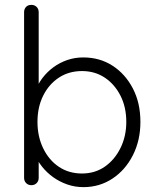

<svg xmlns="http://www.w3.org/2000/svg" viewBox="-20 -759 646 789"><path d="M322 -523Q390 -523 442.5 -489Q495 -455 526 -395.5Q557 -336 557 -258Q557 -182 526 -121Q495 -60 442 -25Q389 10 323 10Q288 10 256.5 -1Q225 -12 199 -30.5Q173 -49 153 -74Q133 -99 121 -128L139 -141V-28Q139 -15 130.5 -6.5Q122 2 109 2Q96 2 87.5 -6.5Q79 -15 79 -28V-709Q79 -722 87 -730.5Q95 -739 109 -739Q122 -739 130.5 -730.5Q139 -722 139 -709V-374L125 -382Q135 -413 154.5 -438.5Q174 -464 200 -483Q226 -502 257 -512.5Q288 -523 322 -523ZM317 -467Q263 -467 222 -440Q181 -413 157.5 -366Q134 -319 134 -258Q134 -198 157.5 -149.5Q181 -101 222 -73.5Q263 -46 317 -46Q370 -46 410.5 -74Q451 -102 475 -150.5Q499 -199 499 -258Q499 -319 475 -366Q451 -413 410.5 -440Q370 -467 317 -467Z"/></svg>

Font: zvoove
Style: Regular
Weight: 400
Designer: Vernon Adams (Nunito) & Andrew Paglinawan (Quicksand)
Foundry: zvoove
Version: Version 3.006